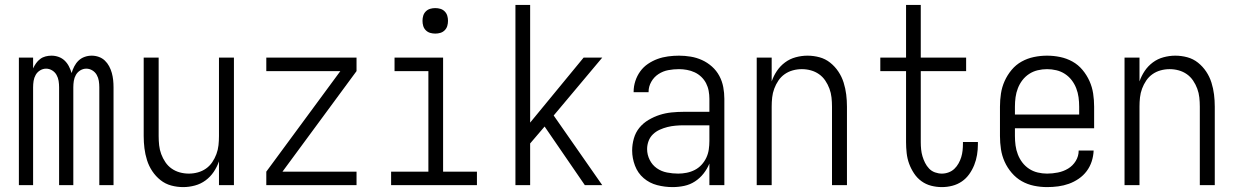

<svg xmlns="http://www.w3.org/2000/svg" viewBox="-20 -755 5040 783"><path d="M57 0V-520H115V-476Q120 -487 127 -497Q134 -507 144 -514.5Q154 -522 166 -525Q178 -528 190 -528Q205 -528 219 -523Q233 -518 243.5 -508Q254 -498 261 -484.5Q268 -471 272 -457Q276 -471 283 -484.5Q290 -498 300.5 -508Q311 -518 325 -523Q339 -528 354 -528Q369 -528 383 -523Q397 -518 407.5 -508Q418 -498 425 -485Q432 -472 436 -457.5Q440 -443 441.5 -428.5Q443 -414 443 -399V0H385V-399Q385 -412 383 -425Q381 -438 374.5 -449.5Q368 -461 356.5 -468Q345 -475 332 -475Q319 -475 307.5 -468Q296 -461 289.5 -449.5Q283 -438 281 -425Q279 -412 279 -399V0H221V-399Q221 -412 219 -425Q217 -438 210.5 -449.5Q204 -461 192.5 -468Q181 -475 168 -475Q155 -475 143.5 -468Q132 -461 125.5 -449.5Q119 -438 117 -425Q115 -412 115 -399V0Z M727 8Q702 8 678 1.5Q654 -5 634.5 -20.5Q615 -36 601 -57Q587 -78 579.5 -102Q572 -126 569 -150.5Q566 -175 566 -200V-520H627V-200Q627 -181 629 -162.5Q631 -144 637.5 -126.5Q644 -109 654.5 -93.5Q665 -78 680 -67.5Q695 -57 713 -52Q731 -47 750 -47Q769 -47 787 -52Q805 -57 820 -67.5Q835 -78 845.5 -93.5Q856 -109 862.5 -126.5Q869 -144 871 -162.5Q873 -181 873 -200V-520H934V0H873V-97Q865 -74 851.5 -54Q838 -34 818.5 -19.5Q799 -5 775 1.5Q751 8 727 8Z M1066 0V-55L1368 -465H1066V-520H1434V-465L1132 -55H1434V0Z M1575 0V-55H1727V-465H1589V-520H1787V-55H1925V0ZM1755 -618Q1744 -618 1734 -621Q1724 -624 1716.5 -631.5Q1709 -639 1706 -649Q1703 -659 1703 -670Q1703 -681 1706 -691Q1709 -701 1716.5 -708.5Q1724 -716 1734 -719Q1744 -722 1755 -722Q1766 -722 1776 -719Q1786 -716 1793.5 -708.5Q1801 -701 1804 -691Q1807 -681 1807 -670Q1807 -659 1804 -649Q1801 -639 1793.5 -631.5Q1786 -624 1776 -621Q1766 -618 1755 -618Z M2436 0H2365L2201 -239L2142 -170V0H2082V-735H2142V-255L2360 -520H2436L2238 -284Z M2723 8Q2691 8 2660 0Q2629 -8 2605 -28.5Q2581 -49 2569.5 -79.5Q2558 -110 2558 -141Q2558 -166 2565 -190.5Q2572 -215 2587.5 -234Q2603 -253 2625 -266Q2647 -279 2670.5 -286.5Q2694 -294 2719 -296.5Q2744 -299 2768 -299H2873V-352Q2873 -368 2870 -384.5Q2867 -401 2859.5 -415.5Q2852 -430 2840 -441.5Q2828 -453 2813 -460Q2798 -467 2781.5 -470Q2765 -473 2749 -473Q2727 -473 2705.5 -469Q2684 -465 2665.5 -453Q2647 -441 2636 -421.5Q2625 -402 2625 -381V-379H2564V-381Q2564 -403 2571 -424.5Q2578 -446 2591 -464Q2604 -482 2622.5 -494.5Q2641 -507 2661.5 -514.5Q2682 -522 2704.5 -525Q2727 -528 2749 -528Q2773 -528 2797 -524Q2821 -520 2843 -510Q2865 -500 2883.5 -483.5Q2902 -467 2913.5 -445.5Q2925 -424 2929.5 -400Q2934 -376 2934 -352V0H2873V-88Q2864 -66 2849 -47Q2834 -28 2814 -15Q2794 -2 2770.5 3Q2747 8 2723 8ZM2746 -47Q2763 -47 2780.5 -50.5Q2798 -54 2813.5 -62Q2829 -70 2841 -83Q2853 -96 2860.5 -112Q2868 -128 2870.5 -145.5Q2873 -163 2873 -180V-244H2768Q2752 -244 2735 -242.5Q2718 -241 2702 -237Q2686 -233 2670.5 -226Q2655 -219 2643 -207.5Q2631 -196 2625 -180Q2619 -164 2619 -147Q2619 -124 2629.5 -103Q2640 -82 2658.5 -69Q2677 -56 2700 -51.5Q2723 -47 2746 -47Z M3066 0V-520H3127V-423Q3135 -446 3148.5 -466Q3162 -486 3181.5 -500.5Q3201 -515 3225 -521.5Q3249 -528 3273 -528Q3298 -528 3322 -521.5Q3346 -515 3365.5 -499.5Q3385 -484 3399 -463Q3413 -442 3420.5 -418Q3428 -394 3431 -369.5Q3434 -345 3434 -320V0H3373V-320Q3373 -339 3371 -357.5Q3369 -376 3362.5 -393.5Q3356 -411 3345.5 -426.5Q3335 -442 3320 -452.5Q3305 -463 3287 -468Q3269 -473 3250 -473Q3231 -473 3213 -468Q3195 -463 3180 -452.5Q3165 -442 3154.5 -426.5Q3144 -411 3137.5 -393.5Q3131 -376 3129 -357.5Q3127 -339 3127 -320V0Z M3821 8Q3799 8 3777.5 2.5Q3756 -3 3738 -16Q3720 -29 3707.5 -48Q3695 -67 3687.5 -87.5Q3680 -108 3677.5 -130.5Q3675 -153 3675 -175V-465H3570V-520H3675V-735H3735V-520H3920V-465H3735V-175Q3735 -160 3736.5 -145.5Q3738 -131 3742 -117.5Q3746 -104 3752.5 -91Q3759 -78 3769 -67.5Q3779 -57 3793 -52Q3807 -47 3821 -47Q3835 -47 3848.5 -52Q3862 -57 3872 -66.5Q3882 -76 3889 -88.5Q3896 -101 3900 -114Q3904 -127 3905.5 -141Q3907 -155 3907 -169V-176H3968V-166Q3968 -145 3964.5 -123.5Q3961 -102 3953 -82Q3945 -62 3932.5 -44.5Q3920 -27 3902.5 -15Q3885 -3 3864 2.5Q3843 8 3821 8Z M4250 8Q4223 8 4196.5 2.5Q4170 -3 4147 -16Q4124 -29 4106 -50Q4088 -71 4077 -95.5Q4066 -120 4062 -146.5Q4058 -173 4058 -200V-320Q4058 -347 4062 -373.5Q4066 -400 4077 -424.5Q4088 -449 4105.5 -470Q4123 -491 4146.5 -504Q4170 -517 4196.5 -522.5Q4223 -528 4250 -528Q4277 -528 4303.5 -522.5Q4330 -517 4353.5 -504Q4377 -491 4394.5 -470Q4412 -449 4423 -424.5Q4434 -400 4438 -373.5Q4442 -347 4442 -320V-232H4119V-200Q4119 -181 4121.5 -162Q4124 -143 4131 -125Q4138 -107 4149.5 -92Q4161 -77 4177 -66.5Q4193 -56 4212 -51.5Q4231 -47 4250 -47Q4272 -47 4294.5 -51.5Q4317 -56 4336 -67.5Q4355 -79 4367 -98.5Q4379 -118 4379 -141H4440Q4439 -118 4432 -96.5Q4425 -75 4411.5 -57Q4398 -39 4379 -26Q4360 -13 4339 -5.5Q4318 2 4295.5 5Q4273 8 4250 8ZM4119 -288H4381V-320Q4381 -339 4378.5 -358Q4376 -377 4369 -395Q4362 -413 4350.5 -428Q4339 -443 4323 -453.5Q4307 -464 4288 -468.5Q4269 -473 4250 -473Q4231 -473 4212 -468.5Q4193 -464 4177 -453.5Q4161 -443 4149.5 -428Q4138 -413 4131 -395Q4124 -377 4121.5 -358Q4119 -339 4119 -320Z M4566 0V-520H4627V-423Q4635 -446 4648.5 -466Q4662 -486 4681.5 -500.5Q4701 -515 4725 -521.5Q4749 -528 4773 -528Q4798 -528 4822 -521.5Q4846 -515 4865.5 -499.5Q4885 -484 4899 -463Q4913 -442 4920.5 -418Q4928 -394 4931 -369.5Q4934 -345 4934 -320V0H4873V-320Q4873 -339 4871 -357.5Q4869 -376 4862.5 -393.5Q4856 -411 4845.5 -426.5Q4835 -442 4820 -452.5Q4805 -463 4787 -468Q4769 -473 4750 -473Q4731 -473 4713 -468Q4695 -463 4680 -452.5Q4665 -442 4654.5 -426.5Q4644 -411 4637.5 -393.5Q4631 -376 4629 -357.5Q4627 -339 4627 -320V0Z"/></svg>

Font: Iosevka Fixed Light
Style: Regular
Weight: 300
Monospace: yes
Designer: Belleve Invis
Foundry: Belleve Invis
Version: Version 32.3.0